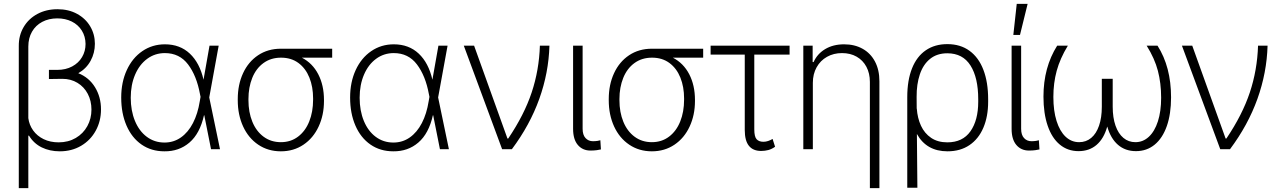

<svg xmlns="http://www.w3.org/2000/svg" viewBox="-20 -764 6556 983"><path d="M465.8 -540Q465.8 -492.7 443.8 -452.6Q421.9 -412.6 380.9 -389.2Q436 -367.2 466.6 -317.1Q497.1 -267.1 497.1 -204.1Q497.1 -144 470.2 -95Q443.4 -45.9 395.3 -17.6Q347.2 10.7 286.1 10.7Q234.9 10.7 193.8 -9.3Q152.8 -29.3 127.9 -70.3L125 -68.4V199.2H76.2V-528.3Q75.7 -582.5 101.1 -625.5Q126.5 -668.5 171.6 -692.6Q216.8 -716.8 274.4 -716.8Q331.1 -716.8 374.5 -693.1Q418 -669.4 441.9 -628.9Q465.8 -588.4 465.8 -540ZM280.3 -35.2Q329.6 -35.2 367.9 -57.6Q406.2 -80.1 427.2 -118.4Q448.2 -156.7 448.2 -203.1Q448.2 -247.6 429.4 -283.4Q410.6 -319.3 376.7 -339.8Q342.8 -360.4 298.8 -360.4L230.5 -359.4V-406.2H273.4Q316.4 -406.2 349.4 -423.8Q382.3 -441.4 400.1 -471.7Q418 -502 418 -539.1Q417.5 -577.6 398.9 -607.4Q380.4 -637.2 347.7 -653.6Q314.9 -669.9 273.4 -669.9Q230 -669.9 196.3 -652.1Q162.6 -634.3 143.8 -601.6Q125 -568.8 125 -525.4V-159.2Q129.4 -124.5 149.7 -96.2Q169.9 -67.9 203.6 -51.5Q237.3 -35.2 280.3 -35.2Z M600.6 -264.6Q600.6 -343.3 629.2 -405.3Q657.7 -467.3 708.7 -502.2Q759.8 -537.1 824.2 -537.1Q901.4 -537.1 951.9 -489.5Q1002.4 -441.9 1022 -356L1052.7 -530.3H1099.6L1051.3 -265.1L1106.4 0H1060.5L1025.9 -173.8H1024.4Q1003.4 -80.1 950 -34.2Q896.5 11.7 821.3 10.7Q754.9 10.7 704.8 -23.9Q654.8 -58.6 627.7 -121.1Q600.6 -183.6 600.6 -264.6ZM822.3 -34.2Q869.1 -34.2 906.2 -60.3Q943.4 -86.4 968 -134Q992.7 -181.6 1002.9 -246.1L1006.8 -268.1L1003.9 -282.2Q986.8 -376 942.9 -434.1Q898.9 -492.2 824.2 -492.2Q773.4 -492.2 733.6 -462.9Q693.8 -433.6 671.6 -381.6Q649.4 -329.6 649.4 -263.7Q649.4 -197.3 670.9 -145Q692.4 -92.8 731.7 -63.5Q771 -34.2 822.3 -34.2Z M1418 -514.6H1680.7V-468.8H1525.4Q1580.1 -440.4 1609.4 -383.8Q1638.7 -327.1 1638.7 -252V-247.1Q1638.7 -174.8 1611.3 -116Q1584 -57.1 1533.7 -23.2Q1483.4 10.7 1418 10.7Q1352.5 10.7 1302.2 -23.2Q1252 -57.1 1224.6 -116.7Q1197.3 -176.3 1197.3 -251V-256.8Q1197.3 -330.6 1224.4 -389.2Q1251.5 -447.8 1301.5 -481.2Q1351.6 -514.6 1418 -514.6ZM1418 -36.1Q1468.8 -36.1 1506.1 -64.5Q1543.5 -92.8 1563.2 -142.1Q1583 -191.4 1583 -253.9V-259.8Q1583 -319.3 1564 -366.7Q1544.9 -414.1 1508.1 -441.4Q1471.2 -468.8 1418.9 -468.8Q1366.7 -468.8 1328.9 -441.2Q1291 -413.6 1271.5 -365.2Q1252 -316.9 1252 -256.8V-251Q1252 -189.5 1272 -140.6Q1292 -91.8 1329.6 -64Q1367.2 -36.1 1418 -36.1Z M1772.5 -264.6Q1772.5 -343.3 1801 -405.3Q1829.6 -467.3 1880.6 -502.2Q1931.6 -537.1 1996.1 -537.1Q2073.2 -537.1 2123.8 -489.5Q2174.3 -441.9 2193.8 -356L2224.6 -530.3H2271.5L2223.1 -265.1L2278.3 0H2232.4L2197.8 -173.8H2196.3Q2175.3 -80.1 2121.8 -34.2Q2068.4 11.7 1993.2 10.7Q1926.8 10.7 1876.7 -23.9Q1826.7 -58.6 1799.6 -121.1Q1772.5 -183.6 1772.5 -264.6ZM1994.1 -34.2Q2041 -34.2 2078.1 -60.3Q2115.2 -86.4 2139.9 -134Q2164.6 -181.6 2174.8 -246.1L2178.7 -268.1L2175.8 -282.2Q2158.7 -376 2114.7 -434.1Q2070.8 -492.2 1996.1 -492.2Q1945.3 -492.2 1905.5 -462.9Q1865.7 -433.6 1843.5 -381.6Q1821.3 -329.6 1821.3 -263.7Q1821.3 -197.3 1842.8 -145Q1864.3 -92.8 1903.6 -63.5Q1942.9 -34.2 1994.1 -34.2Z M2354.5 -530.3H2407.2L2578.1 -54.7H2582Q2664.1 -176.3 2702.1 -290.8Q2740.2 -405.3 2744.1 -530.3H2793Q2789.1 -391.6 2741 -257.6Q2692.9 -123.5 2600.6 0H2550.8Z M2962.9 -530.3V-104.5Q2962.9 -73.2 2977.8 -57.1Q2992.7 -41 3015.6 -41Q3028.3 -41 3039.3 -42.7Q3050.3 -44.4 3053.7 -45.9L3056.6 1Q3049.3 2.9 3035.2 4.9Q3021 6.8 3002.9 6.8Q2962.9 6.8 2938.5 -21.7Q2914.1 -50.3 2914.1 -104.5V-530.3Z M3317.4 -514.6H3580.1V-468.8H3424.8Q3479.5 -440.4 3508.8 -383.8Q3538.1 -327.1 3538.1 -252V-247.1Q3538.1 -174.8 3510.7 -116Q3483.4 -57.1 3433.1 -23.2Q3382.8 10.7 3317.4 10.7Q3252 10.7 3201.7 -23.2Q3151.4 -57.1 3124 -116.7Q3096.7 -176.3 3096.7 -251V-256.8Q3096.7 -330.6 3123.8 -389.2Q3150.9 -447.8 3200.9 -481.2Q3251 -514.6 3317.4 -514.6ZM3317.4 -36.1Q3368.2 -36.1 3405.5 -64.5Q3442.9 -92.8 3462.6 -142.1Q3482.4 -191.4 3482.4 -253.9V-259.8Q3482.4 -319.3 3463.4 -366.7Q3444.3 -414.1 3407.5 -441.4Q3370.6 -468.8 3318.4 -468.8Q3266.1 -468.8 3228.3 -441.2Q3190.4 -413.6 3170.9 -365.2Q3151.4 -316.9 3151.4 -256.8V-251Q3151.4 -189.5 3171.4 -140.6Q3191.4 -91.8 3229 -64Q3266.6 -36.1 3317.4 -36.1Z M4022.5 -484.4H3841.8V-101.6Q3841.8 -64 3853.8 -51Q3865.7 -38.1 3888.7 -38.1Q3900.4 -38.1 3912.8 -42.2Q3925.3 -46.4 3935.5 -52.7L3948.2 -12.7Q3931.2 -0.5 3913.6 4.2Q3896 8.8 3877 8.8Q3835.4 8.8 3814.2 -17.6Q3793 -43.9 3793 -98.6V-484.4H3618.2V-530.3H4022.5Z M4141.6 0H4092.8V-530.3H4140.6V-446.3H4145.5Q4164.1 -488.3 4204.8 -512.7Q4245.6 -537.1 4301.8 -537.1Q4355.5 -537.1 4396.2 -514.4Q4437 -491.7 4459.7 -449Q4482.4 -406.2 4482.4 -347.7V199.2H4433.6V-344.7Q4433.6 -388.7 4415.8 -422.1Q4397.9 -455.6 4365.7 -473.9Q4333.5 -492.2 4291 -492.2Q4248 -492.2 4214.1 -473.1Q4180.2 -454.1 4160.9 -419.4Q4141.6 -384.8 4141.6 -339.8Z M4830.1 -538.1Q4897 -538.1 4943.8 -503.9Q4990.7 -469.7 5014.9 -406.2Q5039.1 -342.8 5039.1 -255.9V-243.2Q5039.1 -167.5 5014.6 -110.1Q4990.2 -52.7 4943.4 -21Q4896.5 10.7 4831.1 10.7Q4723.6 10.7 4674.3 -78.1L4676.8 197.3H4625V-266.6Q4625 -353 4649.4 -414.1Q4673.8 -475.1 4720 -506.6Q4766.1 -538.1 4830.1 -538.1ZM4673.3 -207.5 4673.8 -208Q4677.2 -159.2 4695.3 -120.1Q4713.4 -81.1 4747.3 -58.1Q4781.2 -35.2 4830.1 -35.2Q4908.7 -35.2 4948.5 -91.8Q4988.3 -148.4 4988.3 -243.2V-255.9Q4988.3 -366.2 4948.7 -428.7Q4909.2 -491.2 4830.1 -491.2Q4777.3 -491.2 4741.9 -462.6Q4706.5 -434.1 4689.5 -383.5Q4672.4 -333 4672.9 -267.6Z M5208 -530.3V-104.5Q5208 -73.2 5222.9 -57.1Q5237.8 -41 5260.7 -41Q5273.4 -41 5284.4 -42.7Q5295.4 -44.4 5298.8 -45.9L5301.8 1Q5294.4 2.9 5280.3 4.9Q5266.1 6.8 5248 6.8Q5208 6.8 5183.6 -21.7Q5159.2 -50.3 5159.2 -104.5V-530.3ZM5185.5 -744.1H5241.2L5202.1 -585H5168Z M5373 -267.6Q5373 -196.8 5389.4 -144.5Q5405.8 -92.3 5435.5 -64.2Q5465.3 -36.1 5504.9 -36.1Q5540.5 -36.1 5566.7 -57.9Q5592.8 -79.6 5606.9 -120.6Q5621.1 -161.6 5621.1 -217.8V-360.4H5676.8V-217.8Q5676.8 -161.6 5691.2 -120.6Q5705.6 -79.6 5731.7 -57.9Q5757.8 -36.1 5793 -36.1Q5832 -36.1 5861.8 -63.7Q5891.6 -91.3 5908.2 -142.6Q5924.8 -193.8 5924.8 -263.7Q5924.8 -337.9 5908.2 -401.4Q5891.6 -464.8 5850.6 -530.3H5906.2Q5975.6 -421.4 5975.6 -265.6Q5975.6 -180.7 5953.9 -118.7Q5932.1 -56.6 5891.6 -23.4Q5851.1 9.8 5795.9 9.8Q5741.2 9.8 5703.9 -22.5Q5666.5 -54.7 5648.9 -116.2Q5631.8 -54.7 5594.5 -22.5Q5557.1 9.8 5502 9.8Q5446.3 9.8 5405.8 -23.9Q5365.2 -57.6 5343.8 -120.6Q5322.3 -183.6 5322.3 -269.5Q5322.3 -418.9 5392.6 -530.3H5447.3Q5407.2 -464.4 5390.1 -401.6Q5373 -338.9 5373 -267.6Z M6031.2 -530.3H6084L6254.9 -54.7H6258.8Q6340.8 -176.3 6378.9 -290.8Q6417 -405.3 6420.9 -530.3H6469.7Q6465.8 -391.6 6417.7 -257.6Q6369.6 -123.5 6277.3 0H6227.5Z"/></svg>

Font: Pretendard GOV ExtraLight
Style: Regular
Weight: 200
Designer: Base glyphs from Inter by Rasmus Andersson; Hangeul glyphs from Noto Sans CJK(Source Han Sans) by Jang Soo-young and Kan
Foundry: Kil Hyung-jin
Version: Version 1.309